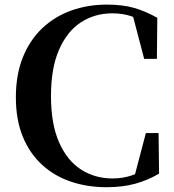

<svg xmlns="http://www.w3.org/2000/svg" viewBox="-20 -779 742 818"><path d="M434.5 18.6Q351.6 18.6 281.4 -5.3Q211.1 -29.2 158.5 -77.6Q105.9 -126.1 76.7 -197.7Q47.6 -269.4 47.6 -364.6Q47.6 -461.1 77.4 -534.9Q107.2 -608.8 160.3 -659Q213.4 -709.1 284 -734.3Q354.6 -759.4 435.2 -759.4Q503 -759.4 552.5 -745Q601.9 -730.5 650.2 -703L648.4 -528.3H594.2L541.9 -727.8L613.9 -703.5V-670Q575.2 -697.9 538.8 -710.1Q502.3 -722.2 458.1 -722.2Q383.8 -722.2 324.7 -683.8Q265.7 -645.4 231.5 -567Q197.2 -488.7 197.2 -369.8Q197.2 -250.8 231.7 -172.7Q266.1 -94.6 325.3 -56.7Q384.4 -18.7 459.4 -18.7Q502.8 -18.7 540.8 -31.5Q578.8 -44.3 619.6 -74.1V-38.4L549.7 -15.3L601.5 -212.2H655.6L657.7 -39.3Q610.1 -11.2 556.2 3.7Q502.3 18.6 434.5 18.6Z"/></svg>

Font: Noto Serif TC
Style: Regular
Weight: 200
Designer: Ryoko NISHIZUKA 西塚涼子 (kana & ideographs); Frank Grießhammer (Latin, Greek & Cyrillic); Wenlong ZHANG 张文龙 (bopomofo); San
Foundry: Adobe
Version: Version 2.001;hotconv 1.1.0;makeotfexe 2.6.0